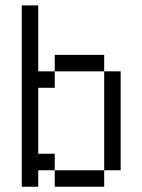

<svg xmlns="http://www.w3.org/2000/svg" viewBox="-20 -708 540 728"><path d="M125 -62.5H187.5V0H375V-62.5H187.5V-125H125Q125 -125 125 -375H187.5V-437.5H125Q125 -437.5 125 -687.5H62.5V0H125ZM375 -62.5H437.5Q437.5 -62.5 437.5 -437.5H375Q375 -437.5 375 -62.5ZM187.5 -437.5H375V-500H187.5Z"/></svg>

Font: Unifont
Style: Regular
Weight: 500
Version: Version 15.1.04